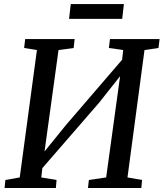

<svg xmlns="http://www.w3.org/2000/svg" viewBox="-20 -938 816 958"><path d="M2.8 0 6.8 -40 78.5 -52.7 164.2 -688.3 100.4 -698.6 105.6 -743H352.4L347.5 -698.6L272 -688.3L196.7 -142.2L177.5 -152L311.2 -316.6L619.5 -675.1L584.3 -592.4L594.6 -688.3L523.2 -698.6L528.8 -743H776.2L770.8 -698.6L701 -688.3L616.1 -52.7L688.8 -40L685.1 0H419L423.4 -40L509.7 -52.7L585 -599.7L606.3 -592.3L475.8 -427.1L161.3 -64.5L195 -131.8L186 -52.7L262.2 -40L258.8 0ZM333.2 -917.8H598.2L589.7 -843.9H324.5Z"/></svg>

Font: Merriweather 7pt Light
Style: Italic
Weight: 300
Italic angle: -7.8°
Designer: Eben Sorkin
Foundry: Eben Sorkin
Version: Version 2.200;gftools[0.9.31]